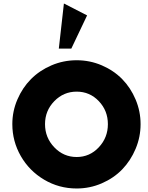

<svg xmlns="http://www.w3.org/2000/svg" viewBox="-20 -1052 840 1087"><path d="M313 -776.9 341.8 -1032.2 473.1 -964.8 383.8 -776.9ZM49.8 -349.1Q49.8 -421.9 78.4 -488.5Q106.9 -555.2 155.3 -604Q203.6 -652.8 271.2 -681.9Q338.9 -710.9 414.1 -710.9Q489.3 -710.9 556.6 -681.9Q624 -652.8 671.9 -604Q719.7 -555.2 747.8 -488.5Q775.9 -421.9 775.9 -349.1Q775.9 -276.4 747.8 -209.5Q719.7 -142.6 671.9 -93Q624 -43.5 556.4 -14.2Q488.8 15.1 414.1 15.1Q314 15.1 230 -34.7Q146 -84.5 97.9 -168.2Q49.8 -252 49.8 -349.1ZM414.1 -163.1Q487.8 -163.1 539.3 -218Q590.8 -272.9 590.8 -349.1Q590.8 -425.3 539.6 -479.2Q488.3 -533.2 414.1 -533.2Q339.8 -533.2 287.4 -479.2Q234.9 -425.3 234.9 -349.1Q234.9 -272.9 287.4 -218Q339.8 -163.1 414.1 -163.1Z"/></svg>

Font: Hussar Preview
Style: Bold
Weight: 700
Foundry: Cannot Into Space Fonts, PlusOne Fonts
Version: Version 2.29RC2 "Millennial"